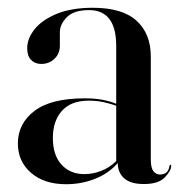

<svg xmlns="http://www.w3.org/2000/svg" viewBox="-20 -465 472 494"><path d="M26 -96Q26 -147 68.5 -179.5Q111 -212 198 -212Q224.5 -212 244 -208.2Q263.5 -204.5 279 -198V-347Q279 -439 209 -439Q170 -439 152 -420.8Q134 -402.5 134 -382V-347.5Q134 -327 120.2 -313.8Q106.5 -300.5 86 -300.5Q70 -300.5 60 -310.8Q50 -321 50 -341Q50 -366 69.2 -390Q88.5 -414 126.2 -429.5Q164 -445 219 -445Q294.5 -445 331.2 -411.8Q368 -378.5 368 -319.5V-54Q368 -33 374.8 -24.5Q381.5 -16 391.5 -16Q413 -16 416 -38Q416.5 -41 418.5 -41Q420.5 -41 420.5 -38Q420.5 -26 404.2 -8.8Q388 8.5 350 8.5Q316 8.5 299.5 -6.2Q283 -21 283 -45.5Q260 -19 224.8 -5Q189.5 9 150 9Q94 9 60 -20.2Q26 -49.5 26 -96ZM116 -109.5Q116 -66 138.2 -41.5Q160.5 -17 197 -17Q219 -17 240.8 -25.5Q262.5 -34 279 -50.5V-193Q263.5 -198.5 246 -202.2Q228.5 -206 208 -206Q163 -206 139.5 -180Q116 -154 116 -109.5Z"/></svg>

Font: Fraunces144ptRegular
Style: Regular
Weight: 400
Version: Version 1.000;[0bf87f6ff]